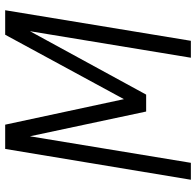

<svg xmlns="http://www.w3.org/2000/svg" viewBox="-28 -748 775 760"><g transform="rotate(-90 360.0 -367.5)"><path d="M29 0H96L201 -637L299 -177H366L617 -637L512 0H579L700 -735H603L348 -265L247 -735H151Z"/></g></svg>

Font: Iosevka Sparkle Light
Style: Italic
Weight: 300
Italic angle: -9°
Designer: Belleve Invis
Foundry: Belleve Invis
Version: Version 4.5.0; ttfautohint (v1.8.3)